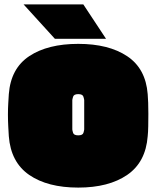

<svg xmlns="http://www.w3.org/2000/svg" viewBox="-20 -835 708 871"><path d="M650 -217Q641 -99 557 -41.5Q473 16 335 16Q196 16 112.5 -41.5Q29 -99 20 -217Q19 -234 17.5 -260.5Q16 -287 16 -315Q16 -344 17.5 -367Q19 -390 20 -408Q29 -525 113 -580.5Q197 -636 335 -636Q473 -636 557 -580Q641 -524 650 -408Q653 -374 653 -319Q653 -290 652.5 -262.5Q652 -235 650 -217ZM362 -248V-381Q362 -384 358.5 -396Q355 -408 335 -408Q315 -408 311.5 -396Q308 -384 308 -381V-248Q308 -244 311.5 -232.5Q315 -221 335 -221Q355 -221 358.5 -232.5Q362 -244 362 -248ZM229 -659 87 -815H358L461 -659Z"/></svg>

Font: Gasoek One
Style: Regular
Weight: 400
Designer: Jiashuo Zhang
Foundry: JAMO
Version: Version 1.000; ttfautohint (v1.8.4.7-5d5b);gftools[0.9.29]